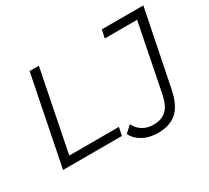

<svg xmlns="http://www.w3.org/2000/svg" viewBox="-154 -953 1428 1313"><g transform="rotate(-30 560.0 -297.0)"><path d="M202 -700H275L148 -64H540L527 0H62ZM562 5 614 -42Q634 -2 670 20Q706 42 755 42Q818 42 855.5 7Q893 -28 909 -109L1014 -636H759L772 -700H1100L981 -109Q958 7 903 56.5Q848 106 753 106Q686 106 635.5 79Q585 52 562 5Z"/></g></svg>

Font: Montserrat Alternates
Style: Italic
Weight: 400
Italic angle: -11.3°
Designer: Julieta Ulanovsky
Foundry: Julieta Ulanovsky
Version: Version 7.200